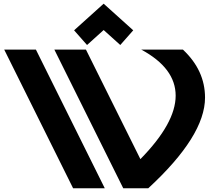

<svg xmlns="http://www.w3.org/2000/svg" viewBox="-20 -1001 1144 1021"><path d="M531.2 -981.4 688.5 -839.8 619.6 -761.7 531.2 -841.3 442.9 -761.7 374 -839.8ZM635.3 0 269 -737.3H437L726.6 -154.8Q914.1 -346.2 914.1 -492.2Q914.1 -638.7 731 -737.3H952.6Q1070.3 -627 1070.3 -481.9Q1070.3 -278.3 768.6 0ZM368.7 0 2.4 -737.3H170.9L537.1 0Z"/></svg>

Font: New Shape
Style: Bold
Weight: 700
Designer: Wojciech Kalinowski "wmk69" (wmk69@o2.pl)
Foundry: Wojciech Kalinowski "wmk69" (wmk69@o2.pl)
Version: Version 2.1.1; 2021-05-14